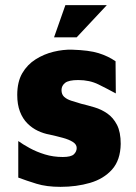

<svg xmlns="http://www.w3.org/2000/svg" viewBox="-20 -711 527 746"><path d="M215 15Q161 15 122 3Q83 -9 51 -21V-163Q69 -150 95.5 -135.5Q122 -121 154.5 -111Q187 -101 224 -101Q256 -101 267 -111.5Q278 -122 278 -136Q278 -150 263 -159.5Q248 -169 224 -175.5Q200 -182 173 -188Q150 -192 127.5 -202.5Q105 -213 86.5 -231.5Q68 -250 57.5 -277.5Q47 -305 47 -342Q47 -393 66.5 -426.5Q86 -460 118.5 -480.5Q151 -501 188.5 -510Q226 -519 260 -518Q326 -516 363 -504.5Q400 -493 429 -473L430 -348Q397 -366 362.5 -383Q328 -400 284 -400Q247 -400 233 -389Q219 -378 219 -361Q219 -344 229.5 -334.5Q240 -325 257.5 -319.5Q275 -314 295 -308Q320 -302 347 -294Q374 -286 397 -270Q420 -254 434.5 -226Q449 -198 449 -152Q448 -89 415.5 -52.5Q383 -16 330 -0.5Q277 15 215 15ZM190 -566 234 -691H395L278 -566Z"/></svg>

Font: Maven Pro ExtraBold
Style: Regular
Weight: 800
Designer: Joe Prince
Foundry: Joe Prince
Version: Version 2.100